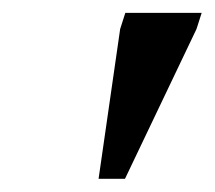

<svg xmlns="http://www.w3.org/2000/svg" viewBox="-20 -695 333 298"><path d="M133 -417.5 166.5 -650 174.5 -675H293L285 -650L174 -417.5Z"/></svg>

Font: Newsreader 24pt SemiBold
Style: Italic
Weight: 600
Italic angle: -17°
Designer: Hugues Gentile
Foundry: Production Type
Version: Version 1.003